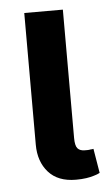

<svg xmlns="http://www.w3.org/2000/svg" viewBox="-43 -529 331 565"><g transform="rotate(-5 122.5 -247.0)"><path d="M50 -109V-498H164V-119Q164 -96 171 -88Q178 -80 192 -80Q196 -80 200.5 -80Q205 -80 209 -81Q213 -81 218 -82L230 -10Q223 -6 212 -3Q203 0 189.5 2Q176 4 159 4Q106 4 78 -27.5Q50 -59 50 -109Z"/></g></svg>

Font: Amaranth
Style: Regular
Weight: 400
Designer: Gesine Todt
Foundry: Gesine Todt
Version: Version 1.001